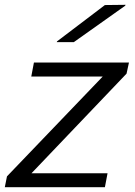

<svg xmlns="http://www.w3.org/2000/svg" viewBox="-25 -778 561 798"><path d="M511 -518 501 -472 106 -58H422L411 0H-5L4 -45L402 -460H105L116 -518ZM211 -603 212 -606 411 -757 497 -758 495 -754 282 -603Z"/></svg>

Font: Nacelle Light
Style: Italic
Weight: 300
Italic angle: -12°
Designer: Sora Sagano
Foundry: Sora Sagano
Version: Version 1.000;FEAKit 1.0